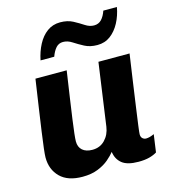

<svg xmlns="http://www.w3.org/2000/svg" viewBox="-112 -835 824 935"><g transform="rotate(-15 300.0 -368.0)"><path d="M189.5 10Q115.5 10 77 -28.2Q38.5 -66.5 38.5 -127Q38.5 -140.5 42.2 -172.5Q46 -204.5 52.8 -253.2Q59.5 -302 69.2 -367Q79 -432 90.5 -511H248Q237 -436 228.2 -376.8Q219.5 -317.5 213.5 -274.2Q207.5 -231 204.5 -203.8Q201.5 -176.5 201.5 -164.5Q201.5 -136 219.5 -120.2Q237.5 -104.5 269.5 -104.5Q308 -104.5 333 -130.5Q358 -156.5 363.5 -195.5L408 -511H565Q555 -441.5 545.2 -374.5Q535.5 -307.5 527.8 -252Q520 -196.5 515.2 -161Q510.5 -125.5 510.5 -118Q510.5 -104 518.2 -97Q526 -90 536 -90Q553.5 -90 577 -101L564.5 -12Q548.5 -2 526 4Q503.5 10 471.5 10Q415 10 388.5 -11.5Q362 -33 357 -70.5Q345 -55 323 -36Q301 -17 267.8 -3.5Q234.5 10 189.5 10ZM137.5 -590.5Q146 -633 164.5 -668.2Q183 -703.5 211.2 -724.2Q239.5 -745 277 -745Q314 -745 340.8 -730.8Q367.5 -716.5 389.5 -702Q411.5 -687.5 434 -687.5Q457 -687.5 471.8 -703.2Q486.5 -719 495.5 -745.5H564Q556.5 -703.5 537.8 -668.2Q519 -633 491 -612Q463 -591 425 -591Q388 -591 360.8 -605.5Q333.5 -620 311.2 -634.5Q289 -649 266 -649Q244.5 -649 230.5 -633.5Q216.5 -618 206.5 -590.5Z"/></g></svg>

Font: Chivo Mono Medium
Style: Italic
Weight: 500
Italic angle: -8.05°
Monospace: yes
Designer: Hector Gatti
Foundry: Omnibus-Type
Version: Version 1.008